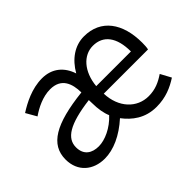

<svg xmlns="http://www.w3.org/2000/svg" viewBox="-101 -812 1080 1080"><g transform="rotate(-45 438.5 -272.0)"><path d="M225 13C295 13 373 -22 446 -88C487 -34 546 13 637 13C711 13 766 -12 814 -43L780 -106C740 -79 701 -61 648 -61C555 -61 483 -136 479 -250H831C834 -263 835 -281 835 -300C835 -455 762 -557 628 -557C554 -557 491 -512 450 -440C427 -511 374 -557 294 -557C213 -557 139 -518 89 -486L125 -423C167 -452 224 -481 283 -481C372 -481 394 -414 395 -344C168 -319 65 -259 65 -140C65 -43 134 13 225 13ZM250 -60C197 -60 155 -85 155 -147C155 -218 221 -262 394 -284L395 -256C395 -215 402 -172 415 -143C366 -90 300 -60 250 -60ZM479 -310C489 -417 551 -484 626 -484C708 -484 755 -423 755 -310Z"/></g></svg>

Font: Noto Sans KR Regular
Style: Regular
Weight: 400
Designer: Ryoko NISHIZUKA  (kana & ideographs); Paul D. Hunt (Latin, Greek & Cyrillic); Wenlong ZHANG  (bopomofo); Sandoll Communi
Foundry: Adobe Systems Incorporated
Version: Version 1.004;PS 1.004;hotconv 1.0.82;makeotf.lib2.5.63406